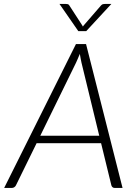

<svg xmlns="http://www.w3.org/2000/svg" viewBox="-44 -924 672 944"><path d="M0 0ZM558.5 0H520Q513 0 509 -3.8Q505 -7.5 503.5 -13L453 -220H136L34.5 -13Q32 -7.5 26.5 -3.8Q21 0 14.5 0H-23.5L329.5 -707.5H379ZM154 -256.5H444L356.5 -616.5Q354.5 -625.5 352.5 -636.2Q350.5 -647 348.5 -659Q343.5 -647 338.8 -636Q334 -625 330 -616ZM248.5 -904.5H281Q284.5 -904.5 289.2 -903.5Q294 -902.5 297 -897L360.5 -799L363.5 -793.5Q364.5 -795 365.5 -796.2Q366.5 -797.5 367.5 -799L452.5 -897Q457.5 -902.5 462.2 -903.5Q467 -904.5 471 -904.5H503.5L380 -771H341Z"/></svg>

Font: Lato Light
Style: Italic
Weight: 300
Italic angle: -7°
Designer: Lukasz Dziedzic
Foundry: tyPoland Lukasz Dziedzic
Version: Version 2.007; 2014-02-27